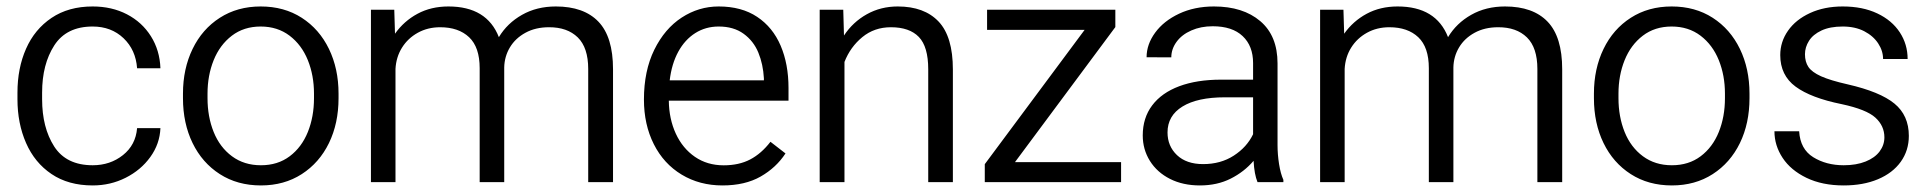

<svg xmlns="http://www.w3.org/2000/svg" viewBox="-20 -555 5880 585"><path d="M397.7 -164.5H468.8Q466.8 -116.5 438 -76.6Q409.3 -36.8 362.9 -13.4Q316.5 10 262.5 10Q188.3 10 136.9 -24.8Q85.5 -59.5 59.4 -119.3Q33.2 -179 33.2 -252.8V-272.8Q33.2 -347.3 59.4 -406.5Q85.5 -465.8 137.1 -500.5Q188.8 -535.3 262.3 -535.3Q320.8 -535.3 366.8 -511.4Q412.8 -487.5 439.8 -444.6Q466.8 -401.7 468.8 -347H397.7Q393.7 -403 356.4 -438.6Q319 -474.2 262.3 -474.2Q182.5 -474.2 145.4 -416.7Q108.3 -359.2 108.3 -272.8V-252.8Q108.3 -166.3 145 -108.9Q181.8 -51.5 262.5 -51.5Q315.8 -51.5 354.6 -82.4Q393.5 -113.3 397.7 -164.5Z M774.3 -535.3Q845.8 -535.3 899.4 -500.8Q953 -466.3 982.3 -405.9Q1011.5 -345.5 1011.5 -269.8V-255.8Q1011.5 -179.3 982.3 -119.1Q953 -59 899.4 -24.5Q845.8 10 775 10Q703.5 10 649.8 -24.5Q596 -59 566.8 -119.1Q537.5 -179.3 537.5 -255.8V-269.8Q537.5 -345.5 566.8 -405.9Q596 -466.3 649.8 -500.8Q703.5 -535.3 774.3 -535.3ZM775 -51.5Q826.3 -51.5 862.7 -78.9Q899.2 -106.3 918 -152.9Q936.7 -199.5 936.7 -255.8V-269.8Q936.7 -325 918 -371.6Q899.2 -418.2 862.4 -446.2Q825.5 -474.2 774.3 -474.2Q723 -474.2 686.4 -446.2Q649.8 -418.2 631 -371.6Q612.3 -325 612.3 -269.8V-255.8Q612.3 -199.5 631 -152.9Q649.8 -106.3 686.8 -78.9Q723.8 -51.5 775 -51.5Z M1110.2 -525.3H1181.3L1183.5 -452.3Q1210.8 -490.8 1252 -513Q1293.3 -535.3 1346.3 -535.3Q1463.5 -535.3 1500 -441.8Q1525.5 -484.3 1570.5 -509.8Q1615.5 -535.3 1673.5 -535.3Q1759 -535.3 1803.4 -488.9Q1847.8 -442.5 1847.8 -344V0H1772.2V-344.8Q1772.2 -409.7 1740.4 -441Q1708.5 -472.2 1652.7 -472Q1611.7 -472 1581 -455.2Q1550.3 -438.5 1533.6 -410.6Q1517 -382.8 1516.3 -349.5V0H1441.5V-347.3Q1441.5 -411 1409.4 -441.5Q1377.2 -472 1321.2 -472Q1283.3 -472 1253 -455.2Q1222.8 -438.5 1204.9 -409.9Q1187 -381.3 1185 -345V0H1110.2Z M1942 -251.7Q1942 -339.2 1973.6 -403.5Q2005.3 -467.8 2057.1 -501.5Q2109 -535.3 2169.8 -535.3Q2239.5 -535.3 2287 -503.6Q2334.5 -472 2358.5 -415.9Q2382.5 -359.7 2382.5 -286.7V-248.2H2017.8Q2018.5 -192.5 2039.1 -147.8Q2059.8 -103 2097.4 -77.1Q2135 -51.3 2185 -51.3Q2231.5 -51.3 2265.6 -69.1Q2299.8 -87 2327.5 -123L2373.3 -87.5Q2344.8 -44 2297.4 -17Q2250 10 2181.3 10Q2111.5 10 2056.9 -23Q2002.2 -56 1972.1 -115.7Q1942 -175.5 1942 -251.7ZM2020.5 -310.3H2307.5V-316.3Q2305.2 -359.2 2290.6 -394.7Q2276 -430.2 2245.6 -452.2Q2215.3 -474.2 2169.8 -474.2Q2130 -474.2 2098.4 -454.2Q2066.8 -434.2 2046.6 -397.4Q2026.5 -360.5 2020.5 -310.3Z M2477.5 -525.3H2549.3L2551.5 -446.8Q2578.8 -488 2621.1 -511.6Q2663.5 -535.3 2715.3 -535.3Q2796.3 -535.3 2839.8 -489.3Q2883.3 -443.3 2883.3 -343.3V0H2808.2V-344Q2808.2 -412.7 2779.6 -442.4Q2751 -472 2694.5 -472Q2644 -472 2607.4 -441.9Q2570.8 -411.8 2553 -366.3V0H2477.5Z M2980.5 -54.8 3284.7 -464H2987.5V-525.3H3378.3V-472.5L3072.5 -61H3395.8V0H2980.5Z M3675 -475Q3638.8 -475 3609.8 -462.2Q3580.8 -449.5 3564.8 -427.5Q3548.8 -405.5 3548.8 -380.3L3473.5 -380.5Q3473.5 -419.8 3499.6 -455.5Q3525.8 -491.3 3572.6 -513.3Q3619.5 -535.3 3678.8 -535.3Q3767.3 -535.3 3819.9 -490.6Q3872.5 -446 3872.5 -361.7V-112.3Q3872.5 -84.8 3877.1 -55.3Q3881.8 -25.8 3890.3 -7V0H3811.5Q3801.7 -23.7 3799.5 -65Q3771 -31.5 3729.7 -10.7Q3688.5 10 3636 10Q3584.3 10 3544.9 -9.9Q3505.5 -29.8 3483.6 -64.8Q3461.8 -99.8 3461.8 -142.3Q3461.8 -195.8 3490.6 -234Q3519.5 -272.3 3573.1 -292.3Q3626.8 -312.3 3700 -312.3H3798V-362.7Q3798 -415 3766.2 -445Q3734.5 -475 3675 -475ZM3798 -146V-258.5H3711.8Q3628.5 -258.5 3582.9 -230.5Q3537.3 -202.5 3537.3 -151.5Q3537.3 -109.8 3566.1 -82.4Q3595 -55 3645.8 -55Q3699.3 -55 3739.1 -80.8Q3779 -106.5 3798 -146Z M4002.2 -525.3H4073.3L4075.5 -452.3Q4102.8 -490.8 4144 -513Q4185.3 -535.3 4238.3 -535.3Q4355.5 -535.3 4392 -441.8Q4417.5 -484.3 4462.5 -509.8Q4507.5 -535.3 4565.5 -535.3Q4651 -535.3 4695.4 -488.9Q4739.8 -442.5 4739.8 -344V0H4664.2V-344.8Q4664.2 -409.7 4632.4 -441Q4600.5 -472.2 4544.7 -472Q4503.7 -472 4473 -455.2Q4442.3 -438.5 4425.6 -410.6Q4409 -382.8 4408.3 -349.5V0H4333.5V-347.3Q4333.5 -411 4301.4 -441.5Q4269.2 -472 4213.2 -472Q4175.3 -472 4145 -455.2Q4114.8 -438.5 4096.9 -409.9Q4079 -381.3 4077 -345V0H4002.2Z M5073.3 -535.3Q5144.8 -535.3 5198.4 -500.8Q5252 -466.3 5281.3 -405.9Q5310.5 -345.5 5310.5 -269.8V-255.8Q5310.5 -179.3 5281.3 -119.1Q5252 -59 5198.4 -24.5Q5144.8 10 5074 10Q5002.5 10 4948.8 -24.5Q4895 -59 4865.8 -119.1Q4836.5 -179.3 4836.5 -255.8V-269.8Q4836.5 -345.5 4865.8 -405.9Q4895 -466.3 4948.8 -500.8Q5002.5 -535.3 5073.3 -535.3ZM5074 -51.5Q5125.3 -51.5 5161.7 -78.9Q5198.2 -106.3 5217 -152.9Q5235.7 -199.5 5235.7 -255.8V-269.8Q5235.7 -325 5217 -371.6Q5198.2 -418.2 5161.4 -446.2Q5124.5 -474.2 5073.3 -474.2Q5022 -474.2 4985.4 -446.2Q4948.8 -418.2 4930 -371.6Q4911.3 -325 4911.3 -269.8V-255.8Q4911.3 -199.5 4930 -152.9Q4948.8 -106.3 4985.8 -78.9Q5022.8 -51.5 5074 -51.5Z M5591.3 -237.7Q5497.5 -256.7 5450.9 -291.1Q5404.2 -325.5 5404.2 -387.2Q5404.2 -427.7 5427.9 -461.5Q5451.5 -495.3 5495 -515.3Q5538.5 -535.3 5594.5 -535.3Q5655.3 -535.3 5699.9 -514.1Q5744.5 -493 5768.4 -456.5Q5792.3 -420 5792.3 -375.2H5717.5Q5717.5 -400 5702.6 -422.7Q5687.7 -445.5 5660 -459.9Q5632.3 -474.2 5594.5 -474.2Q5555.8 -474.2 5529.9 -462.1Q5504 -450 5491.8 -430.6Q5479.5 -411.2 5479.5 -389.7Q5479.5 -366.7 5490 -351Q5500.5 -335.3 5528.5 -322.6Q5556.5 -310 5609.5 -298Q5708 -275.5 5752 -239.5Q5796 -203.5 5796 -141Q5796 -96.5 5771.4 -62.1Q5746.8 -27.8 5701.9 -8.9Q5657 10 5597.5 10Q5532.3 10 5484.3 -13.1Q5436.2 -36.3 5411.4 -74Q5386.5 -111.8 5386.5 -155H5461.8Q5465 -100.8 5504.6 -76.1Q5544.3 -51.5 5597.5 -51.5Q5636 -51.5 5664.4 -62.9Q5692.7 -74.3 5707.1 -93.8Q5721.5 -113.3 5721.5 -136.5Q5721.5 -171.5 5694.2 -196.5Q5667 -221.5 5591.3 -237.7Z"/></svg>

Font: FreesentationVF
Style: Regular
Weight: 400
Designer: glyphs from Roboto by Christian Robertson / Hangul glyphs from Noto Sans CJK(Source Han Sans) by Jang Soo-young and Kang
Foundry: PT&
Version: Version 2.001;Glyphs 3.3.1 (3343)